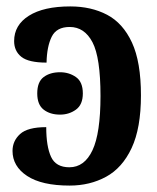

<svg xmlns="http://www.w3.org/2000/svg" viewBox="-20 -568 488 598"><path d="M197 10Q110 10 64.5 -20Q19 -50 19 -98Q19 -129 42.5 -150.5Q66 -172 124 -172Q124 -112 139 -79.5Q154 -47 196 -47Q243 -47 268 -100Q293 -153 293 -269Q293 -389 268 -436.5Q243 -484 197 -484Q156 -484 141 -453.5Q126 -423 125 -373Q69 -373 46.5 -391Q24 -409 24 -440Q24 -490 70 -519Q116 -548 199 -548Q264 -548 313.5 -522Q363 -496 391 -435.5Q419 -375 419 -271Q419 -169 390 -107Q361 -45 310.5 -17.5Q260 10 197 10ZM167 -211Q136 -211 116 -226.5Q96 -242 96 -277Q96 -313 116 -328Q136 -343 167 -343Q195 -343 216.5 -328Q238 -313 238 -277Q238 -242 216.5 -226.5Q195 -211 167 -211Z"/></svg>

Font: Noto Serif SemiCondensed SemiBold
Style: Regular
Weight: 600
Width: 4
Designer: Monotype Design Team
Foundry: Monotype Imaging Inc.
Version: Version 2.013; ttfautohint (v1.8.4.7-5d5b)